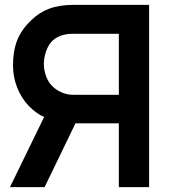

<svg xmlns="http://www.w3.org/2000/svg" viewBox="-20 -770 706 790"><path d="M593.5 0H469V-262.5H290.5L163.5 0H21L161.5 -288.5Q129 -303 99 -333.5Q68.5 -365 51 -408.8Q33.5 -452.5 33.5 -502Q33.5 -560.5 51 -604.8Q68.5 -649 108.5 -686.5Q140.5 -718.5 182.2 -734.2Q224 -750 284.5 -750H593.5ZM469 -380V-631H280Q221.5 -631 190.5 -597Q176 -579 168.2 -554.8Q160.5 -530.5 160.5 -506.5Q160.5 -484 167.8 -461.8Q175 -439.5 187.5 -424Q205 -403 229.8 -391.5Q254.5 -380 280 -380Z"/></svg>

Font: Russisch Sans
Style: Bold
Weight: 700
Designer: Michael Sharanda (font) & Cristiano Sobral (main changes)
Foundry: Michael Sharanda
Version: Version 2.00;September 8, 2020;FontCreator 13.0.0.2681 64-bi